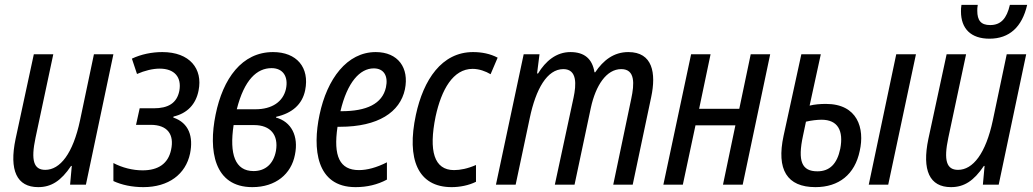

<svg xmlns="http://www.w3.org/2000/svg" viewBox="-20 -759 4245 789"><path d="M137 10C191 10 231 -16 272 -77H275L268 0H333L446 -536H366L309 -265C280 -128 227 -61 166 -61C119 -61 106 -99 126 -193L199 -536H119L44 -188C17 -59 49 10 137 10Z M569 10C673 10 743 -43 761 -128C775 -197 757 -254 692 -276L693 -280C749 -293 785 -330 796 -387C814 -476 760 -545 647 -545C604 -545 560 -536 522 -518L543 -455C575 -469 608 -477 636 -477C697 -477 727 -442 717 -386C707 -335 671 -314 612 -314H554L539 -246H599C668 -246 697 -207 683 -143C671 -87 631 -59 566 -59C525 -59 482 -70 446 -89V-15C480 1 523 10 569 10Z M1017 10C1113 10 1177 -44 1192 -123C1208 -200 1177 -259 1114 -276L1115 -279C1181 -294 1222 -330 1234 -388C1253 -482 1199 -545 1102 -545C974 -545 896 -436 866 -288C836 -141 859 10 1017 10ZM1096 -479C1143 -479 1166 -444 1155 -393C1143 -341 1098 -310 1030 -310H953C984 -432 1036 -479 1096 -479ZM1022 -56C946 -56 922 -125 940 -245H1024C1092 -245 1125 -204 1114 -139C1104 -85 1070 -56 1022 -56Z M1441 10C1488 10 1531 0 1570 -21V-92C1527 -70 1488 -60 1455 -60C1376 -60 1349 -117 1367 -238H1377C1534 -238 1624 -298 1644 -392C1662 -480 1616 -545 1524 -545C1406 -545 1324 -435 1293 -287C1264 -150 1278 10 1441 10ZM1516 -478C1558 -478 1576 -446 1566 -400C1551 -332 1486 -302 1383 -302H1379C1407 -421 1459 -478 1516 -478Z M1836 10C1869 10 1906 3 1936 -12V-81C1902 -66 1871 -60 1846 -60C1764 -60 1741 -138 1770 -280C1794 -391 1842 -476 1922 -476C1949 -476 1976 -466 1996 -454L2025 -522C1995 -538 1960 -545 1924 -545C1795 -545 1720 -431 1689 -287C1650 -105 1697 10 1836 10Z M2018 0H2099L2157 -274C2182 -393 2228 -475 2295 -475C2353 -475 2348 -410 2337 -358L2260 0H2341L2408 -316C2428 -408 2472 -475 2533 -475C2591 -475 2587 -414 2574 -353L2500 0H2580L2656 -360C2677 -459 2662 -545 2562 -545C2502 -545 2459 -511 2426 -462H2423C2414 -517 2382 -545 2324 -545C2266 -545 2222 -508 2191 -457H2187L2197 -536H2132Z M2706 0H2786L2838 -244H3002L2951 0H3032L3145 -536H3065L3018 -312H2853L2900 -536H2820Z M3331 10C3427 10 3493 -42 3513 -139C3534 -232 3504 -332 3374 -332C3351 -332 3327 -330 3307 -325L3353 -536H3273L3200 -201C3170 -62 3214 10 3331 10ZM3550 0H3630L3744 -536H3663ZM3280 -202 3292 -259C3313 -264 3338 -267 3356 -267C3423 -267 3447 -222 3433 -148C3420 -85 3389 -55 3339 -55C3275 -55 3257 -96 3280 -202Z M4046 -600C4128 -600 4180 -648 4201 -739H4130C4117 -683 4093 -656 4049 -656C4011 -656 3996 -675 3996 -715C3996 -723 3996 -727 3998 -739H3931C3929 -728 3929 -720 3929 -712C3929 -641 3970 -600 4046 -600ZM3888 10C3942 10 3982 -16 4023 -77H4026L4019 0H4084L4197 -536H4117L4060 -265C4031 -128 3978 -61 3917 -61C3870 -61 3857 -99 3877 -193L3950 -536H3870L3795 -188C3768 -59 3800 10 3888 10Z"/></svg>

Font: Noto Sans Condensed
Style: Italic
Weight: 400
Width: 3
Italic angle: -12°
Designer: Monotype Design Team
Foundry: Monotype Imaging Inc.
Version: Version 2.013